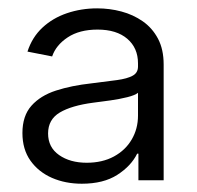

<svg xmlns="http://www.w3.org/2000/svg" viewBox="-20 -758 477 464"><path d="M177.7 -314Q138.2 -314 105.7 -328.1Q73.2 -342.3 53.7 -369.6Q34.2 -397 34.2 -436.5Q34.2 -478 55.9 -502.4Q77.6 -526.9 115.2 -539.1Q152.8 -551.3 201.2 -556.6Q238.3 -561 262.9 -564.5Q287.6 -567.9 300.5 -575Q313.5 -582 313.5 -597.2V-605Q313.5 -642.1 287.6 -664.3Q261.7 -686.5 215.8 -686.5Q171.9 -686.5 143.6 -667.7Q115.2 -648.9 106 -621.6L46.4 -633.3Q57.6 -668 82.5 -691.2Q107.4 -714.4 141.8 -726.1Q176.3 -737.8 214.8 -737.8Q245.1 -737.8 273.4 -730.2Q301.8 -722.7 325 -706.5Q348.1 -690.4 361.8 -664.6Q375.5 -638.7 375.5 -602.1V-322.3H314.5V-386.7H311.5Q296.9 -356.9 263.4 -335.4Q230 -314 177.7 -314ZM189.5 -364.7Q227.5 -364.7 255.4 -379.9Q283.2 -395 298.3 -420.9Q313.5 -446.8 313.5 -478.5V-533.7Q306.2 -527.8 287.8 -523.2Q269.5 -518.6 247.1 -515.4Q224.6 -512.2 205.1 -509.8Q152.8 -502.9 124.5 -486.1Q96.2 -469.2 96.2 -435.5Q96.2 -401.9 122.8 -383.3Q149.4 -364.7 189.5 -364.7Z"/></svg>

Font: Inter 18pt Light
Style: Regular
Weight: 300
Designer: Rasmus Andersson
Foundry: rsms
Version: Version 4.001;git-66647c0bb